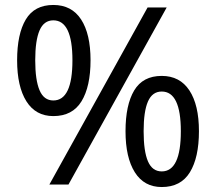

<svg xmlns="http://www.w3.org/2000/svg" viewBox="-20 -744 871 774"><path d="M195 -724Q269 -724 307 -665.5Q345 -607 345 -501Q345 -395 308.5 -335.5Q272 -276 195 -276Q124 -276 86.5 -335.5Q49 -395 49 -501Q49 -607 84 -665.5Q119 -724 195 -724ZM195 -662Q157 -662 139.5 -621.5Q122 -581 122 -501Q122 -421 139.5 -380Q157 -339 195 -339Q272 -339 272 -501Q272 -662 195 -662ZM652 -714 256 0H179L575 -714ZM632 -438Q705 -438 743.5 -379.5Q782 -321 782 -215Q782 -109 745.5 -49.5Q709 10 632 10Q561 10 523.5 -49.5Q486 -109 486 -215Q486 -321 521 -379.5Q556 -438 632 -438ZM632 -375Q594 -375 576.5 -335Q559 -295 559 -215Q559 -134 576.5 -93.5Q594 -53 632 -53Q709 -53 709 -215Q709 -375 632 -375Z"/></svg>

Font: Noto Sans Kawi
Style: Regular
Weight: 400
Designer: Fadhl Haqq
Version: Version 1.000